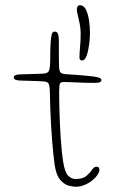

<svg xmlns="http://www.w3.org/2000/svg" viewBox="-20 -703 512 732"><path d="M268 9Q256.5 9 239.8 4Q223 -1 208.5 -18.8Q194 -36.5 188.5 -74Q186 -91.5 183.5 -114.8Q181 -138 178.8 -165.8Q176.5 -193.5 174.8 -224.2Q173 -255 171.8 -287.8Q170.5 -320.5 170 -354Q169.5 -376.5 165.2 -384Q161 -391.5 148 -392.5Q139 -393.5 121.2 -394Q103.5 -394.5 85 -395Q66.5 -395.5 54.5 -396Q42 -397 37.2 -400Q32.5 -403 32.5 -409Q32.5 -412 35.2 -414.2Q38 -416.5 44 -418Q50 -419.5 59.5 -419.5Q90.5 -420.5 108 -421Q125.5 -421.5 141.5 -422Q159 -423 164.2 -429.5Q169.5 -436 170.5 -454Q171.5 -464.5 171.5 -480.8Q171.5 -497 171.8 -513.8Q172 -530.5 173 -542Q174.5 -561 177.2 -571.8Q180 -582.5 188 -582.5Q195.5 -582.5 199 -577.5Q202.5 -572.5 203.5 -562.8Q204.5 -553 204.5 -538.5Q204.5 -519.5 204.5 -504.8Q204.5 -490 204.5 -478.8Q204.5 -467.5 204.8 -459Q205 -450.5 205.5 -444Q206.5 -430 212.2 -425.5Q218 -421 233.5 -420Q247.5 -419.5 268 -417.8Q288.5 -416 307.2 -414.5Q326 -413 335 -411.5Q351 -409.5 358.8 -406.5Q366.5 -403.5 366.5 -398Q366.5 -392 360.5 -389.5Q354.5 -387 341 -387Q302 -387 271 -388.8Q240 -390.5 224.5 -390.5Q212 -390.5 208.8 -384.8Q205.5 -379 205.5 -351Q205.5 -323.5 206.2 -294.5Q207 -265.5 208.2 -236.5Q209.5 -207.5 211.2 -180Q213 -152.5 215.5 -128.2Q218 -104 221 -85Q227.5 -44.5 240.5 -32.5Q253.5 -20.5 267.5 -20.5Q295.5 -20.5 309.2 -32.2Q323 -44 330.8 -55.8Q338.5 -67.5 348 -67.5Q353.5 -67.5 356.2 -64.8Q359 -62 359 -56.5Q359 -47.5 351.5 -36.2Q344 -25 331.2 -14.8Q318.5 -4.5 302.2 2.2Q286 9 268 9ZM293 -472.5Q287.5 -472.5 285.2 -475.2Q283 -478 283 -484.5Q283 -500 285.2 -523.5Q287.5 -547 287.5 -574.5Q287.5 -594 284 -611.8Q280.5 -629.5 276.8 -643.8Q273 -658 273 -667.5Q273 -674 276 -678.5Q279 -683 285 -683Q299.5 -683 307.8 -666Q316 -649 319.5 -624.5Q323 -600 323 -578Q323 -560 320 -535Q317 -510 310.5 -491.2Q304 -472.5 293 -472.5Z"/></svg>

Font: Gluten Thin Thin
Style: Regular
Weight: 250
Version: Version 1.300